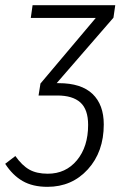

<svg xmlns="http://www.w3.org/2000/svg" viewBox="-36 -705 462 736"><path d="M405.8 -685.1 398.9 -637.2 181.2 -386.2H189Q275.4 -386.2 318.6 -345Q361.8 -303.7 361.8 -228Q361.8 -123 300.8 -55.9Q239.7 11.2 146 11.2Q89.4 11.2 50.8 -11Q12.2 -33.2 -16.1 -77.1L22.9 -106.9Q48.3 -70.8 76.4 -54.9Q104.5 -39.1 147 -39.1Q216.3 -39.1 259 -90.8Q301.8 -142.6 301.8 -226.1Q301.8 -285.6 272 -312.3Q242.2 -338.9 184.1 -338.9H111.8L119.1 -384.8L331.1 -636.2H82L88.9 -685.1Z"/></svg>

Font: Fira Sans Compressed Light
Style: Italic
Weight: 300
Width: 3
Italic angle: -8°
Designer: Carrois Corporate & Edenspiekermann AG
Foundry: Carrois Corporate GbR & Edenspiekermann AG
Version: Version 4.203;PS 004.203;hotconv 1.0.88;makeotf.lib2.5.64775